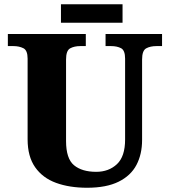

<svg xmlns="http://www.w3.org/2000/svg" viewBox="-20 -874 799 904"><path d="M390 10Q307 10 244 -13Q181 -36 145.5 -86.5Q110 -137 110 -218V-598Q110 -637 90 -647Q70 -657 43 -657H17V-714H384V-657H358Q330 -657 310.5 -646.5Q291 -636 291 -594V-210Q291 -127 328.5 -96Q366 -65 433 -65Q492 -65 530.5 -101Q569 -137 569 -217V-598Q569 -637 550 -647Q531 -657 503 -657H477V-714H743V-657H717Q688 -657 668.5 -646.5Q649 -636 649 -594V-215Q649 -148 622.5 -97.5Q596 -47 538.5 -18.5Q481 10 390 10ZM267 -767V-854H557V-767Z"/></svg>

Font: Noto Serif Sinhala ExtraBold
Style: Regular
Weight: 800
Designer: Jelle Bosma - Monotype Design Team
Foundry: Monotype Imaging Inc.
Version: Version 2.007; ttfautohint (v1.8.4.7-5d5b)